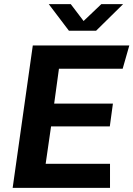

<svg xmlns="http://www.w3.org/2000/svg" viewBox="-20 -905 643 925"><path d="M41 0 138 -686H603L571 -574H264L241 -406H524L509 -296H226L200 -116H510V0ZM312 -757 215 -885H321L397 -785H363L468 -885H573L443 -757Z"/></svg>

Font: Chivo Mono SemiBold
Style: Italic
Weight: 600
Italic angle: -8.05°
Monospace: yes
Version: Version 1.008